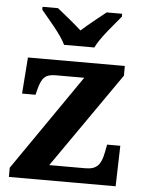

<svg xmlns="http://www.w3.org/2000/svg" viewBox="-54 -809 637 853"><g transform="rotate(5 264.5 -383.0)"><path d="M211 -606H346C367 -651 425 -715 456 -753V-766H387C359 -744 308 -703 278 -676C248 -703 198 -744 170 -766H101V-753C132 -715 190 -651 211 -606ZM18 0H494L499 -181H440L434 -149C423 -91 405 -68 353 -68H192L488 -493V-536H56L44 -374H104L110 -398C124 -452 140 -468 187 -468H313L18 -41Z"/></g></svg>

Font: Noto Serif Malayalam
Style: Bold
Weight: 700
Designer: Indian type Foundry, Jelle Bosma, Monotype Design Team
Foundry: Monotype Imaging Inc.
Version: Version 2.104